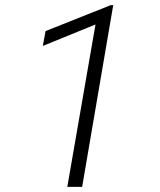

<svg xmlns="http://www.w3.org/2000/svg" viewBox="-20 -731 627 751"><path d="M301.3 0H243.2L353.5 -635.3L147.5 -551.3L158.2 -609.4L413.1 -710.9H422.9Z"/></svg>

Font: Roboto Mono Light
Style: Italic
Weight: 300
Designer: Google
Version: Version 2.000985; 2015; ttfautohint (v1.3)